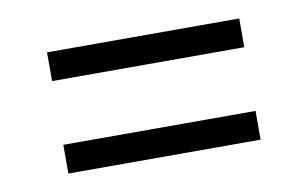

<svg xmlns="http://www.w3.org/2000/svg" viewBox="-40 -521 579 362"><g transform="rotate(-10 250.0 -340.0)"><path d="M66 -401V-456H434V-401ZM66 -224V-279H434V-224Z"/></g></svg>

Font: Iosevka Curly Light
Style: Regular
Weight: 300
Monospace: yes
Designer: Belleve Invis
Foundry: Belleve Invis
Version: Version 22.1.2; ttfautohint (v1.8.4)